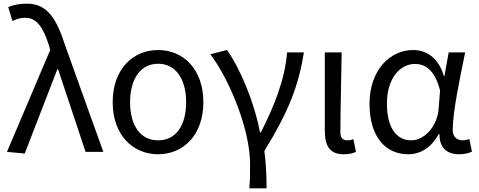

<svg xmlns="http://www.w3.org/2000/svg" viewBox="-20 -829 2612 1048"><path d="M115 9 293 -451H297L447 0H544L338 -574C289 -730 236 -809 128 -809C79 -809 51 -801 25 -790L48 -714C68 -724 88 -732 118 -732C180 -732 217 -679 248 -578L254 -556L18 0Z M843 13C979 13 1090 -90 1090 -271C1090 -453 979 -556 843 -556C707 -556 595 -453 595 -271C595 -90 707 13 843 13ZM843 -63C746 -63 690 -144 690 -271C690 -397 746 -481 843 -481C940 -481 996 -397 996 -271C996 -144 940 -63 843 -63Z M1341 199H1435C1435 137 1432 60 1423 -5C1557 -223 1609 -360 1639 -543H1547C1535 -392 1474 -244 1404 -107H1399C1367 -277 1287 -462 1219 -556L1128 -533C1237 -389 1345 -116 1345 65C1345 126 1345 150 1341 199Z M1856 13C1887 13 1906 8 1923 0L1909 -69C1897 -65 1886 -63 1876 -63C1853 -63 1838 -75 1838 -106C1838 -237 1843 -396 1845 -543H1753V-113C1753 -32 1781 13 1856 13Z M2208 13C2277 13 2334 -24 2375 -97H2379C2378 -21 2421 13 2486 13C2518 13 2540 6 2556 -1L2542 -70C2531 -66 2517 -63 2505 -63C2475 -63 2451 -82 2451 -119C2451 -218 2490 -400 2519 -543H2429L2406 -414H2403C2372 -518 2303 -556 2235 -556C2110 -556 1997 -448 1997 -262C1997 -84 2083 13 2208 13ZM2225 -63C2141 -63 2092 -136 2092 -263C2092 -406 2167 -480 2245 -480C2296 -480 2352 -453 2382 -335L2374 -232C2366 -140 2297 -63 2225 -63Z"/></svg>

Font: Kinto Sans
Style: Regular
Weight: 400
Designer: Authors: Ryoko NISHIZUKA  (kana & ideographs); Paul D. Hunt (Latin, Greek & Cyrillic); Wenlong ZHANG  (bopomofo); Sandol
Foundry: Adobe Systems Incorporated, ookami Inc.
Version: Version 0.001